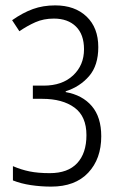

<svg xmlns="http://www.w3.org/2000/svg" viewBox="-20 -774 454 713"><path d="M345 -599Q345 -531 311 -491.5Q277 -452 224 -435V-432Q286 -421 321 -380Q356 -339 356 -268Q356 -184 307.5 -132.5Q259 -81 170 -81Q132 -81 95 -86.5Q58 -92 28 -104V-157Q58 -144 89.5 -137.5Q121 -131 165 -131Q232 -131 266.5 -168Q301 -205 301 -272Q301 -342 256.5 -374.5Q212 -407 137 -407H102V-456H142Q211 -456 251.5 -494Q292 -532 292 -591Q292 -646 262 -675.5Q232 -705 180 -705Q142 -705 111.5 -691.5Q81 -678 52 -658L25 -699Q65 -727 102.5 -740.5Q140 -754 185 -754Q258 -754 301.5 -712.5Q345 -671 345 -599Z"/></svg>

Font: Noto Sans Telugu UI ExtraCondensed Light
Style: Regular
Weight: 300
Width: 2
Designer: Jelle Bosma - Monotype Design Team
Foundry: Monotype Imaging Inc.
Version: Version 2.005; ttfautohint (v1.8.4.7-5d5b)